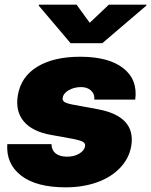

<svg xmlns="http://www.w3.org/2000/svg" viewBox="-20 -797 651 827"><path d="M562.5 -367.9H386.4Q388.1 -392.8 371.8 -407.3Q355.5 -421.9 329.5 -421.9Q299.4 -421.9 276.1 -408.6Q252.8 -395.2 250 -375Q247.9 -365.4 256.4 -358.7Q264.9 -351.9 292.6 -346.6L400.6 -326.7Q565.7 -296.2 545.5 -169Q536.2 -114.3 496.6 -73.3Q457 -32.3 396.5 -11.2Q335.9 9.9 262.8 9.9Q136.4 9.9 71 -40.7Q5.7 -91.3 11.4 -176.1H201.7Q202.4 -150.2 219.3 -136.5Q236.2 -122.9 265.6 -122.2Q296.9 -121.1 320.3 -134.6Q343.8 -148.1 346.6 -169Q347.7 -180.4 336.6 -186.4Q325.6 -192.5 294 -198.9L200.3 -215.9Q119.3 -230.1 82.4 -274.1Q45.5 -318.2 56.8 -386.4Q70.3 -467 141 -509.8Q211.6 -552.6 325.3 -552.6Q447.8 -552.6 510.8 -503.4Q573.9 -454.2 562.5 -367.9ZM309.7 -777 366.5 -698.9 448.9 -777H610.8L610.1 -772.7L420.5 -610.8H284.1L147 -772.7L147.7 -777Z"/></svg>

Font: Karasuma Gothic
Style: Italic
Weight: 900
Italic angle: -9.39999°
Designer: Rasmus Andersson / Ryoko Nishizuka
Foundry: Genbu
Version: Version 1.00